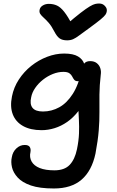

<svg xmlns="http://www.w3.org/2000/svg" viewBox="-20 -812 663 1090"><path d="M286 258Q205 258 155.5 241Q106 224 80.5 196Q55 168 48 137.5Q41 107 47 81Q52 50 73 30.5Q94 11 120 11Q142 11 149 22.5Q156 34 153 51Q146 81 159.5 105Q173 129 205.5 142Q238 155 289 155Q346 155 375.5 124Q405 93 417 35Q427 -14 428.5 -54Q430 -94 428 -130.5Q426 -167 424.5 -203.5Q423 -240 427 -282L473 -270Q453 -217 424 -180Q395 -143 361 -119.5Q327 -96 290 -84.5Q253 -73 216 -73Q153 -73 111 -96.5Q69 -120 52.5 -163Q36 -206 48 -265Q58 -316 87 -360.5Q116 -405 157.5 -438Q199 -471 247.5 -489.5Q296 -508 344 -508Q396 -508 423 -491.5Q450 -475 458 -449.5Q466 -424 460 -396Q457 -379 445 -365Q433 -351 422 -351Q408 -351 401.5 -359Q395 -367 390 -377.5Q385 -388 374 -396Q363 -404 340 -404Q310 -404 280 -392Q250 -380 224 -359.5Q198 -339 180 -313Q162 -287 157 -260Q148 -221 164.5 -200Q181 -179 224 -179Q273 -179 316.5 -203Q360 -227 393.5 -279.5Q427 -332 444 -416Q449 -441 459.5 -453Q470 -465 492 -465Q515 -465 529.5 -453.5Q544 -442 549.5 -424.5Q555 -407 552 -388Q545 -326 544.5 -275Q544 -224 544.5 -175.5Q545 -127 540.5 -71Q536 -15 522 60Q501 158 443 208Q385 258 286 258ZM542 -792Q557 -792 567 -785.5Q577 -779 582.5 -769Q588 -759 586 -747Q585 -738 578.5 -728.5Q572 -719 551 -701.5Q530 -684 486 -652Q451 -627 430.5 -611.5Q410 -596 395 -589.5Q380 -583 361 -583Q334 -583 318.5 -594Q303 -605 289 -632Q272 -665 256 -683Q240 -701 227.5 -712Q215 -723 208.5 -733Q202 -743 205 -757Q208 -772 223 -781Q238 -790 257 -790Q283 -790 303.5 -780.5Q324 -771 344.5 -745Q365 -719 392 -669H353Q405 -714 437.5 -739Q470 -764 489.5 -775.5Q509 -787 520.5 -789.5Q532 -792 542 -792Z"/></svg>

Font: Shantell Sans Medium
Style: Italic
Weight: 500
Italic angle: -11°
Designer: Stephen Nixon, Anya Danilova, Shantell Martin
Foundry: Arrow Type
Version: Version 1.011;[c5ecc13dd]